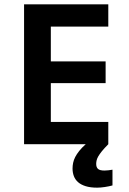

<svg xmlns="http://www.w3.org/2000/svg" viewBox="-20 -658 590 876"><path d="M493.2 188Q477.5 192.4 458 195.3Q438.5 198.2 423.3 198.2Q392.1 198.2 370.6 191.4Q349.1 184.6 335.9 172.9Q322.8 161.1 316.9 145.3Q311 129.4 311 110.8Q311 97.7 313.7 84.7Q316.4 71.8 323.2 58.3Q330.1 44.9 341.6 30.5Q353 16.1 371.1 0H89.8V-638.2H474.1V-536.6H211.9V-377.9H461.9V-278.8H211.9V-101.6H474.1V0Q455.6 18.6 444.8 32Q434.1 45.4 428.2 55.7Q422.4 65.9 420.7 74.2Q418.9 82.5 418.9 89.8Q418.9 105 427 112.5Q435.1 120.1 457 120.1Q464.8 120.1 475.1 118.9Q485.4 117.7 493.2 116.2Z"/></svg>

Font: Code New Roman
Style: Bold
Weight: 700
Monospace: yes
Designer: Sam Radian
Foundry: Code New Roman
Version: Version 1.508 October 19, 2014